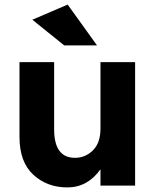

<svg xmlns="http://www.w3.org/2000/svg" viewBox="-20 -809 680 837"><path d="M418 -248V-538H569V0H418V-71Q362 8 273.5 8Q185 8 125 -47.5Q65 -103 65 -212V-538H216V-245Q216 -121 307 -121Q352 -121 385 -153.5Q418 -186 418 -248ZM403 -611H260L121 -723L275 -789Z"/></svg>

Font: Montreal
Style: Bold
Weight: 700
Designer: Julieta Ulanovsky, usr_local_share
Foundry: Julieta Ulanovsky, usr_local_share
Version: Version 2.001